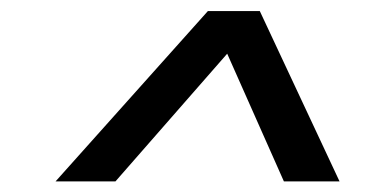

<svg xmlns="http://www.w3.org/2000/svg" viewBox="-20 -725 674 354"><path d="M82.5 -390.6 363.3 -704.6H459L606 -390.6H503.4L398.9 -626L192.9 -390.6Z"/></svg>

Font: Schibsted Grotesk Medium
Style: Italic
Weight: 500
Italic angle: -12°
Designer: Bakken & Baeck AS, Henrik Kongsvoll
Foundry: Schibsted ASA
Version: Version 1.100;gftools[0.9.25]